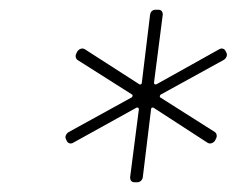

<svg xmlns="http://www.w3.org/2000/svg" viewBox="-20 -767 499 394"><path d="M256 -393H262C267 -393 272 -397 273 -403L290 -543C290 -546 293 -547 295 -546L406 -474C411 -471 417 -473 421 -478L423 -482C426 -487 425 -493 421 -496L309 -567C307 -568 308 -572 310 -573L439 -644C444 -647 447 -653 445 -658L443 -662C441 -667 435 -669 430 -666L301 -594C299 -593 296 -594 296 -597L314 -737C314 -743 311 -747 305 -747H299C293 -747 289 -743 288 -737L271 -597C271 -594 268 -593 266 -594L154 -666C149 -669 143 -667 139 -662L137 -658C134 -653 135 -647 139 -644L251 -573C253 -572 252 -568 250 -567L121 -496C116 -493 113 -487 115 -482L117 -478C119 -473 125 -471 130 -474L260 -546C262 -547 265 -546 265 -543L247 -403C247 -397 250 -393 256 -393Z"/></svg>

Font: Barlow Thin
Style: Italic
Weight: 250
Italic angle: -7°
Designer: Jeremy Tribby
Foundry: Tribby Type
Version: Version 1.422;hotconv 1.0.109;makeotfexe 2.5.65596